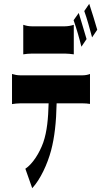

<svg xmlns="http://www.w3.org/2000/svg" viewBox="-20 -898 540 1007"><path d="M102 -768V-613C115 -615 131 -617 148 -617H320C335 -617 352 -615 367 -613V-768C353 -763 335 -760 320 -760H147C131 -760 116 -763 102 -768ZM43 -352C56 -354 71 -356 86 -356H235C233 -278 227 -209 207 -151C187 -95 151 -38 113 -13L149 89C192 43 229 -38 248 -109C266 -177 275 -256 277 -356H413C425 -356 441 -355 452 -353V-510C440 -505 424 -503 413 -503H86C71 -503 56 -506 43 -510ZM366 -792C380 -753 397 -694 407 -653L434 -693C423 -728 405 -793 393 -830ZM422 -840C436 -802 452 -743 463 -702L490 -742C480 -776 461 -840 448 -878Z"/></svg>

Font: 寒蝉无机体 CompactMedium
Style: Regular
Weight: 500
Width: 3
Designer: ChillTanhei {Warren2060}; 
Source Han Sans {Ryoko NISHIZUKA 西塚涼子 (kana, bopomofo & ideographs); Paul D. Hunt (Latin, Gre
Foundry: ChillType&Adobe
Version: Version 1.000;Glyphs 3.1.1 (3135)